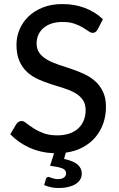

<svg xmlns="http://www.w3.org/2000/svg" viewBox="-20 -746 584 944"><path d="M460 -601Q455 -592.5 449.5 -588.5Q444 -584.5 435.5 -584.5Q426.5 -584.5 415 -592.8Q403.5 -601 386.2 -611.2Q369 -621.5 345 -629.8Q321 -638 287.5 -638Q256 -638 232.2 -629.8Q208.5 -621.5 192.5 -607.2Q176.5 -593 168.2 -573.8Q160 -554.5 160 -532Q160 -503 174.8 -484Q189.5 -465 213.5 -451.5Q237.5 -438 268 -428Q298.5 -418 330.5 -407.2Q362.5 -396.5 393 -382.5Q423.5 -368.5 447.5 -347.2Q471.5 -326 486.2 -295.2Q501 -264.5 501 -220Q501 -177.5 487.8 -139.5Q474.5 -101.5 449.5 -71.8Q424.5 -42 387.5 -22Q350.5 -2 303.5 4.5L295 35.5Q341.5 45.5 361.8 63.2Q382 81 382 108Q382 124.5 373.8 137.5Q365.5 150.5 350.8 159.5Q336 168.5 315.2 173.5Q294.5 178.5 270 178.5Q249.5 178.5 231.2 174.8Q213 171 197 164L206 133.5Q209 124 218.5 124Q221.5 124 225.5 125.8Q229.5 127.5 234.8 129.2Q240 131 247.5 132.8Q255 134.5 265 134.5Q284.5 134.5 294.8 126.5Q305 118.5 305 106.5Q305 88.5 284.8 81.2Q264.5 74 226 69L246 7.5Q180 5 124.8 -20Q69.5 -45 30.5 -86L61 -137Q65.5 -143 71.8 -147Q78 -151 86 -151Q96.5 -151 110.2 -140Q124 -129 144.2 -115.8Q164.5 -102.5 192.8 -91.5Q221 -80.5 261.5 -80.5Q294.5 -80.5 320.5 -89.2Q346.5 -98 364.2 -114.2Q382 -130.5 391.5 -153.5Q401 -176.5 401 -204.5Q401 -236 386.5 -256Q372 -276 348 -289.5Q324 -303 293.5 -312.5Q263 -322 231 -332.2Q199 -342.5 168.5 -356Q138 -369.5 114 -391.2Q90 -413 75.5 -445.8Q61 -478.5 61 -526.5Q61 -565 76 -601Q91 -637 119.8 -664.8Q148.5 -692.5 190.5 -709.2Q232.5 -726 286.5 -726Q347 -726 397.8 -706.8Q448.5 -687.5 486 -651.5Z"/></svg>

Font: LatoLatin Medium
Style: Regular
Weight: 500
Designer: Lukasz Dziedzic with Adam Twardoch and Botio Nikoltchev
Foundry: tyPoland Lukasz Dziedzic
Version: Version 2.015; 2015-08-06; http://www.latofonts.com/